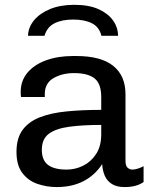

<svg xmlns="http://www.w3.org/2000/svg" viewBox="-20 -748 638 778"><path d="M210 10Q169 10 131.6 -2.9Q94.2 -15.8 70.5 -47.1Q46.8 -78.5 46.8 -132.5Q46.8 -187.8 71.5 -221.5Q96.2 -255.2 141.8 -272.9Q187.2 -290.5 250.4 -296.6Q313.5 -302.8 390.2 -302.8V-354.8Q390.2 -408.5 363.4 -430.1Q336.5 -451.8 279.8 -451.8Q232.2 -451.8 196.9 -431.5Q161.5 -411.2 161.5 -366.5V-355H65.2Q64.2 -359.5 64.1 -365.2Q64 -371 64 -376.5Q64 -420.8 91.2 -453.4Q118.5 -486 166.4 -503.5Q214.2 -521 275.2 -521H289Q389.5 -521 439 -481Q488.5 -441 488.5 -366.2V-95.2Q488.5 -76.5 496.9 -68.6Q505.2 -60.8 516.2 -60.8Q526.5 -60.8 539 -64.9Q551.5 -69 561.8 -74.5V-10.5Q548.8 -0.8 529.6 4.6Q510.5 10 485 10Q453 10 433.4 -2.4Q413.8 -14.8 404.6 -35.8Q395.5 -56.8 394 -83Q364.5 -37.8 318.2 -13.9Q272 10 210 10ZM250 -60.8Q284.8 -60.8 316.6 -76.4Q348.5 -92 369.4 -123.8Q390.2 -155.5 390.2 -204V-241.8Q315.2 -241.8 261.1 -234.5Q207 -227.2 178.2 -206.1Q149.5 -185 149.5 -141Q149.5 -98.8 174.5 -79.8Q199.5 -60.8 250 -60.8ZM93.5 -603Q94.5 -637.5 118 -665.9Q141.5 -694.2 183.1 -711.4Q224.8 -728.5 281.2 -728.5Q339.2 -728.5 378.1 -711.4Q417 -694.2 437.5 -665.9Q458 -637.5 458.5 -603H391Q382.2 -638.5 352.6 -653.6Q323 -668.8 276.5 -668.8Q230.8 -668.8 200.8 -653.6Q170.8 -638.5 160.2 -603Z"/></svg>

Font: Chivo Medium
Style: Regular
Weight: 500
Designer: Hector Gatti
Foundry: Omnibus-Type
Version: Version 2.002